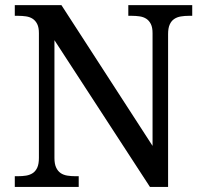

<svg xmlns="http://www.w3.org/2000/svg" viewBox="-20 -734 803 754"><path d="M568.8 0 193.8 -576.2V-113.8Q193.8 -90.3 200.4 -76.2Q207 -62 218 -54.4Q229 -46.9 244.1 -44.4Q259.3 -42 275.9 -42H289.1V0H38.1V-42H50.8Q67.9 -42 82.8 -44.4Q97.7 -46.9 108.9 -54.4Q120.1 -62 126.5 -76.2Q132.8 -90.3 132.8 -113.8V-604Q132.8 -626 126.2 -639.4Q119.6 -652.8 108.4 -660.2Q97.2 -667.5 82.3 -669.7Q67.4 -671.9 50.8 -671.9H38.1V-713.9H221.2L579.1 -161.1V-604Q579.1 -626 572.5 -639.4Q565.9 -652.8 554.7 -660.2Q543.5 -667.5 528.6 -669.7Q513.7 -671.9 497.1 -671.9H483.9V-713.9H734.9V-671.9H722.2Q705.1 -671.9 690.2 -669.4Q675.3 -667 664.1 -659.4Q652.8 -651.9 646.5 -637.7Q640.1 -623.5 640.1 -600.1V0Z"/></svg>

Font: Droid Serif
Style: Regular
Weight: 400
Designer: Monotype Design team
Foundry: Monotype Imaging Inc.
Version: Version 1.03